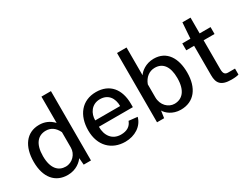

<svg xmlns="http://www.w3.org/2000/svg" viewBox="-71 -1258 2294 1782"><g transform="rotate(-30 1075.5 -366.5)"><path d="M263 10C357 10 411 -45 431 -73L437 0H515V-743H413V-461C370 -507 319 -527 262 -527C125 -527 48 -418 48 -254C48 -85 131 10 263 10ZM285 -67C208 -67 149 -123 149 -257C149 -388 205 -449 289 -449C342 -449 384 -422 413 -362V-196C413 -129 358 -67 285 -67Z M735 -234H1099V-270C1099 -426 1018 -527 871 -527C720 -527 632 -415 632 -253C632 -89 734 10 880 10C981 10 1070 -44 1093 -134L1001 -144C982 -93 941 -68 878 -68C784 -68 734 -140 735 -234ZM735 -302C734 -375 779 -451 870 -451C959 -451 1002 -386 1002 -302Z M1475 10C1617 10 1697 -95 1697 -261C1697 -414 1630 -527 1490 -527C1403 -527 1345 -477 1325 -445V-743H1223V0H1299L1310 -76C1328 -42 1386 10 1475 10ZM1451 -67C1386 -67 1325 -124 1325 -210V-348C1348 -411 1397 -449 1457 -449C1542 -449 1592 -386 1592 -262C1592 -124 1531 -67 1451 -67Z M2095 -443V-517H1978V-686H1891L1879 -517H1792V-443H1876V-127C1876 -44 1907 3 2020 3C2060 3 2085 -1 2099 -6V-70H2027C1997 -70 1978 -81 1978 -133V-443Z"/></g></svg>

Font: United Sans Medium
Style: Regular
Weight: 500
Designer: Pablo Impallari, Rodrigo Fuenzalida (Modified by Dan O. Williams)
Version: Version 1.000;PS 001.000;hotconv 1.0.88;makeotf.lib2.5.64775